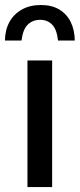

<svg xmlns="http://www.w3.org/2000/svg" viewBox="-27 -755 322 775"><path d="M83.8 0V-511H183.5V0ZM-7 -591.5Q-6.5 -634.2 11.1 -666.2Q28.8 -698.2 61.2 -716.5Q93.8 -734.8 138 -734.8Q182.2 -734.8 212.5 -716.5Q242.8 -698.2 258.5 -666.2Q274.2 -634.2 274.8 -591.5H207.2Q202.2 -637 183.1 -656Q164 -675 135.8 -675Q105.2 -675 85.4 -656Q65.5 -637 59.8 -591.5Z"/></svg>

Font: Chivo Medium
Style: Regular
Weight: 500
Designer: Hector Gatti
Foundry: Omnibus-Type
Version: Version 2.002